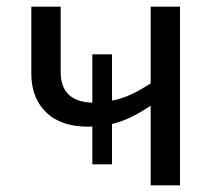

<svg xmlns="http://www.w3.org/2000/svg" viewBox="-20 -556 646 576"><path d="M520 -536V0H432V-239Q404 -220 376 -206Q348 -192 316 -184V-63H257V-177Q253 -176 244 -176Q162 -176 118 -219.5Q74 -263 74 -334V-536H162V-340Q162 -251 257 -248V-393H316V-254Q346 -260 374 -273Q402 -286 432 -306V-536Z"/></svg>

Font: Noto Sans
Style: Regular
Weight: 400
Designer: Monotype Design Team
Foundry: Monotype Imaging Inc.
Version: Version 1.902